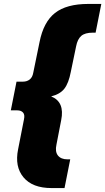

<svg xmlns="http://www.w3.org/2000/svg" viewBox="-20 -762 535 976"><path d="M242 194Q145 194 99.5 139.5Q54 85 72 -3L102 -156Q107 -179 97 -190Q87 -201 68 -201H35L64 -347H97Q117 -347 131 -358Q145 -369 149 -392L181 -548Q201 -650 259.5 -696Q318 -742 429 -742H495L466 -596H452Q412 -596 393 -579.5Q374 -563 367 -527L340 -397Q329 -339 307 -311Q285 -283 240 -272Q310 -244 291 -151L267 -27Q259 9 274.5 28.5Q290 48 323 48H337L308 194Z"/></svg>

Font: Montserrat ExtraBold
Style: Italic
Weight: 800
Italic angle: -11.3°
Designer: Julieta Ulanovsky
Foundry: Julieta Ulanovsky
Version: Version 9.000; ttfautohint (v1.8.4.7-5d5b)